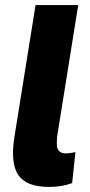

<svg xmlns="http://www.w3.org/2000/svg" viewBox="-20 -725 355 756"><path d="M173 11Q85 11 53 -34.5Q21 -80 36 -181L120 -705H288L205 -188Q203 -166 204 -151.5Q205 -137 214 -129Q223 -121 239 -121Q250 -121 261 -123Q272 -125 277 -126L264 -4Q242 4 220 7.5Q198 11 173 11Z"/></svg>

Font: Nunito Sans 10pt Condensed Black
Style: Italic
Weight: 900
Width: 3
Italic angle: -9°
Designer: Vernon Adams
Foundry: Vernon Adams
Version: Version 3.101;gftools[0.9.27]